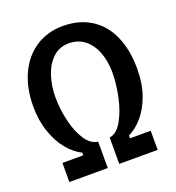

<svg xmlns="http://www.w3.org/2000/svg" viewBox="-133 -838 865 944"><g transform="rotate(-20 300.0 -366.0)"><path d="M69 0V-100H178V-114Q138.5 -133 104.8 -173.8Q71 -214.5 50 -274.8Q29 -335 29 -409Q29 -505.5 63 -578.8Q97 -652 158.5 -692Q220 -732 300 -732Q385.5 -732 447 -693Q508.5 -654 540.8 -581.2Q573 -508.5 573 -409Q573 -332.5 551.5 -272.5Q530 -212.5 496 -173Q462 -133.5 423 -115V-100H531V0H330V-138Q367.5 -142.5 395.2 -191Q423 -239.5 437.5 -307.2Q452 -375 452 -435Q452 -490 435 -537.2Q418 -584.5 383.5 -613.2Q349 -642 299 -642Q249 -642 214.8 -609.5Q180.5 -577 163.8 -525.2Q147 -473.5 147 -415Q147 -353 161.5 -290.8Q176 -228.5 203.8 -185.5Q231.5 -142.5 270 -138V0Z"/></g></svg>

Font: JuliaMono Latin
Style: Bold
Weight: 700
Monospace: yes
Designer: cormullion
Foundry: corm
Version: Version 0.038; ttfautohint (v1.8)